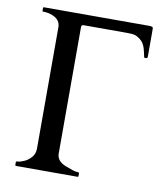

<svg xmlns="http://www.w3.org/2000/svg" viewBox="-79 -754 710 820"><g transform="rotate(10 276.5 -344.0)"><path d="M42 -685Q42 -688 46 -688H507Q513 -687 516 -685.5Q519 -684 519 -677V-559Q519 -553 517 -551.5Q515 -550 511 -550H505Q504 -551 498.5 -577Q493 -603 481 -617Q461 -639 436 -641Q425 -642 411 -642H226Q216 -642 216 -632V-84Q216 -51 255.5 -35.5Q295 -20 305.5 -20Q316 -20 316 -16V-4Q316 0 312 0H46Q42 0 42 -4V-16Q42 -20 50.5 -20Q59 -20 76.5 -27.5Q94 -35 107.5 -50.5Q121 -66 121 -88V-615Q121 -647 87 -661Q67 -669 48 -669H46Q42 -669 42 -673Z"/></g></svg>

Font: Cardo
Style: Regular
Weight: 400
Designer: David J. Perry
Foundry: David J. Perry
Version: Version 1.0451